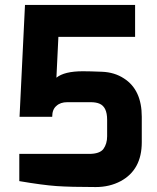

<svg xmlns="http://www.w3.org/2000/svg" viewBox="-20 -752 636 776"><path d="M208 -438Q240 -464 315 -464Q342 -464 392 -462Q443 -460 481 -435Q553 -389 553 -280V-177Q553 -66 468 -20Q423 4 367 4Q265 4 208 0Q152 -4 58 -20V-130H340Q383 -130 398 -150Q413 -171 413 -201V-268Q413 -320 382 -333Q368 -339 346 -339H252Q224 -339 208 -324Q191 -310 191 -280H59L81 -732H526V-603H216Z"/></svg>

Font: Mina
Style: Bold
Weight: 700
Version: Version 1.000